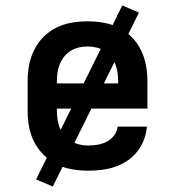

<svg xmlns="http://www.w3.org/2000/svg" viewBox="-20 -616 640 702"><path d="M302 8Q273 8 243.5 3Q214 -2 188 -15Q162 -28 140.5 -49Q119 -70 105.5 -96Q92 -122 86.5 -151.5Q81 -181 81 -210V-320Q81 -349 86.5 -378Q92 -407 105 -433.5Q118 -460 139 -481Q160 -502 186 -515Q212 -528 241.5 -533Q271 -538 300 -538Q329 -538 358.5 -533Q388 -528 414 -515Q440 -502 461 -481Q482 -460 495 -433.5Q508 -407 513.5 -378Q519 -349 519 -320V-219H188V-210Q188 -186 194 -162Q200 -138 216 -119.5Q232 -101 255 -92.5Q278 -84 302 -84Q320 -84 337.5 -87Q355 -90 370.5 -98Q386 -106 397 -120.5Q408 -135 410 -153H517Q515 -128 506 -104.5Q497 -81 481.5 -61.5Q466 -42 445 -28Q424 -14 400.5 -6Q377 2 352 5Q327 8 302 8ZM412 -311V-320Q412 -336 409.5 -352Q407 -368 401 -382.5Q395 -397 385 -409.5Q375 -422 361 -430.5Q347 -439 331.5 -442.5Q316 -446 300 -446Q284 -446 268.5 -442.5Q253 -439 239 -430.5Q225 -422 215 -409.5Q205 -397 199 -382.5Q193 -368 190.5 -352Q188 -336 188 -320V-311ZM173 66 112 40 427 -596 488 -570 443 -479Z"/></svg>

Font: Iosevka Curly Slab SmBdEx
Style: Regular
Weight: 600
Width: 7
Monospace: yes
Designer: Belleve Invis
Foundry: Belleve Invis
Version: Version 11.1.0; ttfautohint (v1.8.3)